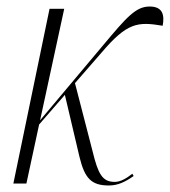

<svg xmlns="http://www.w3.org/2000/svg" viewBox="-20 -563 521 589"><path d="M21 0H61L100 -181L179 -272L224 -81C240 -16 260 6 314 6C342 6 364 -5 390 -23L386 -30C368 -16 350 -5 332 -5C294 -5 281 -29 264 -99L210 -308L291 -401C370 -494 402 -497 479 -484C485 -516 480 -543 439 -543C397 -543 369 -511 297 -425L103 -194L177 -536H132Z"/></svg>

Font: Noto Serif Display ExtraCondensed ExtraLight
Style: Italic
Weight: 200
Width: 2
Italic angle: -12°
Designer: Monotype Design Team
Foundry: Monotype Imaging Inc.
Version: Version 2.009